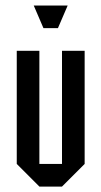

<svg xmlns="http://www.w3.org/2000/svg" viewBox="-20 -687 373 707"><path d="M41.7 -500H125V-83.3H208.3V-500H291.7V-83.3L208.3 0H125L41.7 -83.3ZM140 -583.3 104.2 -666.7H229.2L193.3 -583.3Z"/></svg>

Font: Yulong
Style: Regular
Weight: 400
Designer: GGBotNet
Foundry: f0n7.com
Version: 1.00